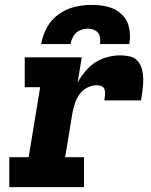

<svg xmlns="http://www.w3.org/2000/svg" viewBox="-20 -764 616 784"><path d="M18 0H323V-122H246L276 -304Q280 -324 286.5 -343.5Q293 -363 305.5 -380Q318 -397 337 -406.5Q356 -416 376 -416Q387 -416 396 -411.5Q405 -407 407.5 -396.5Q410 -386 409 -375.5Q408 -365 406 -354H556Q559 -375 562 -396Q565 -417 565 -437.5Q565 -458 560.5 -478Q556 -498 543.5 -513.5Q531 -529 511 -533.5Q491 -538 471 -538Q436 -538 401.5 -525.5Q367 -513 340.5 -486Q314 -459 297 -427L314 -530H81V-408H144L97 -122H18ZM148 -584H268Q271 -601 280 -616.5Q289 -632 305.5 -639.5Q322 -647 339 -647Q355 -647 369 -639.5Q383 -632 387 -616.5Q391 -601 388 -584H508Q514 -618 507 -651Q500 -684 476.5 -706Q453 -728 421 -736Q389 -744 355 -744Q320 -744 285.5 -736Q251 -728 220 -706Q189 -684 171.5 -651.5Q154 -619 148 -584Z"/></svg>

Font: Iosevka Sparkle Heavy Oblique
Style: Regular
Weight: 900
Italic angle: -9°
Designer: Belleve Invis
Foundry: Belleve Invis
Version: Version 4.5.0; ttfautohint (v1.8.3)